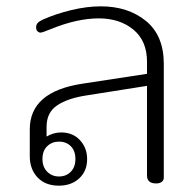

<svg xmlns="http://www.w3.org/2000/svg" viewBox="-20 -578 617 606"><path d="M74 -85V-170Q74 -289 241 -314L444 -345V-383Q444 -449 401 -484.5Q358 -520 292 -520Q223 -520 140 -486Q113 -475 108 -475Q103 -475 98.5 -479Q94 -483 94 -492Q94 -500 99 -505.5Q104 -511 115 -516Q155 -534 204.5 -546Q254 -558 298 -558Q384 -558 440.5 -512Q497 -466 497 -376V-17Q497 -9 490.5 -4Q484 1 473 1Q444 1 444 -24V-307L254 -277Q194 -268 160.5 -245.5Q127 -223 127 -178V-147Q149 -160 173 -160Q210 -160 232.5 -135.5Q255 -111 255 -76Q255 -38 230 -15Q205 8 166 8Q123 8 98.5 -18Q74 -44 74 -85ZM218 -76Q218 -102 203.5 -116.5Q189 -131 166 -131Q144 -131 129 -116.5Q114 -102 114 -76Q114 -51 129 -36Q144 -21 166 -21Q189 -21 203.5 -36Q218 -51 218 -76Z"/></svg>

Font: Maitree Light
Style: Regular
Weight: 300
Designer: CadsonDemak Team
Foundry: CadsonDemak
Version: Version 1.001